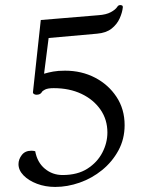

<svg xmlns="http://www.w3.org/2000/svg" viewBox="-20 -500 596 758"><path d="M172 -350 154 -209Q171 -214 190 -217.5Q209 -221 237 -221Q302 -221 355 -193.5Q408 -166 440 -117.5Q472 -69 472 -6Q472 49 447.5 94Q423 139 383 171.5Q343 204 294.5 221Q246 238 198 238Q159 238 126 225.5Q93 213 73 192.5Q53 172 53 148Q53 129 66 112Q79 95 104 95Q108 95 111.5 95.5Q115 96 119 97Q127 141 157 166Q187 191 227 191Q286 191 325 166Q364 141 384 102.5Q404 64 404 23Q404 -28 376.5 -67.5Q349 -107 301.5 -129.5Q254 -152 192 -152Q169 -152 158 -146.5Q147 -141 145 -136Q139 -126 124 -126Q119 -126 114.5 -128.5Q110 -131 110 -135L141 -421L369 -440Q399 -442 417.5 -452Q436 -462 443 -473Q447 -480 455 -480Q458 -480 461.5 -478.5Q465 -477 465 -472Q463 -451 452.5 -427.5Q442 -404 420.5 -387Q399 -370 363 -367Z"/></svg>

Font: Sedan
Style: Regular
Weight: 400
Designer: Sebastian Salazar
Foundry: Sebastian Salazar
Version: Version 1.100; ttfautohint (v1.8.4.7-5d5b)